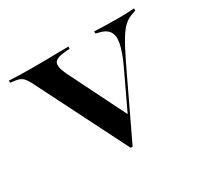

<svg xmlns="http://www.w3.org/2000/svg" viewBox="-99 -546 724 687"><g transform="rotate(-30 263.5 -202.0)"><path d="M262.1 10.5 75.8 -358.9Q67.7 -375.8 60.5 -385.1Q53.2 -394.4 44 -398.8Q34.7 -403.2 20.2 -404.8L4.8 -406.5V-415.3Q24.2 -414.5 47.6 -413.7Q71 -412.9 97.6 -412.9H103.2H106.5Q137.1 -412.9 163.7 -413.3Q190.3 -413.7 212.1 -414.1Q233.9 -414.5 250 -414.5V-405.6L229.8 -404Q193.5 -400.8 185.9 -386.3Q178.2 -371.8 195.2 -335.5L315.3 -94.4L308.1 -88.7L386.3 -254Q408.9 -302.4 414.5 -333.5Q420.2 -364.5 408.1 -381.5Q396 -398.4 366.9 -404L357.3 -406.5V-415.3Q378.2 -414.5 402 -413.7Q425.8 -412.9 453.2 -412.9Q475 -412.9 491.1 -413.7Q507.3 -414.5 521.8 -415.3V-406.5L512.9 -403.2Q492.7 -397.6 476.6 -384.7Q460.5 -371.8 443.1 -343.5Q425.8 -315.3 400 -262.1L270.2 10.5Z"/></g></svg>

Font: Playfair 144pt SemiExpanded SemiBold
Style: Regular
Weight: 600
Width: 6
Designer: Claus Eggers Sørensen
Foundry: Claus Eggers Sørensen
Version: Version 2.203